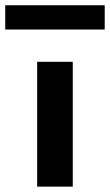

<svg xmlns="http://www.w3.org/2000/svg" viewBox="-55 -696 411 716"><path d="M83.6 0V-465.5H216.4V0ZM-35.5 -585.9V-676.4H335.5V-585.9Z"/></svg>

Font: Spartan
Style: Bold
Weight: 700
Designer: Matt Bailey, Mirko Velimirovic
Foundry: Matt Bailey
Version: Version 1.005